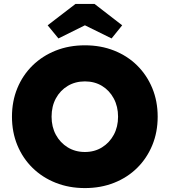

<svg xmlns="http://www.w3.org/2000/svg" viewBox="-20 -949 865 979"><path d="M413 10Q332 10 264 -17Q196 -44 146 -93Q96 -142 68.5 -208.5Q41 -275 41 -354Q41 -433 68.5 -499.5Q96 -566 146 -615Q196 -664 264 -691Q332 -718 413 -718Q494 -718 562 -691Q630 -664 679.5 -615Q729 -566 756.5 -499.5Q784 -433 784 -354Q784 -275 756.5 -208.5Q729 -142 679.5 -93Q630 -44 562 -17Q494 10 413 10ZM413 -174Q462 -174 500 -197.5Q538 -221 560 -261.5Q582 -302 582 -354Q582 -406 560 -447Q538 -488 500 -511Q462 -534 413 -534Q364 -534 325.5 -511Q287 -488 265 -447.5Q243 -407 243 -354Q243 -302 265 -261.5Q287 -221 325.5 -197.5Q364 -174 413 -174ZM278 -753 223 -820 365 -929H462L603 -820L549 -753L413 -820Z"/></svg>

Font: Lexend ExtraBold
Style: Regular
Weight: 800
Designer: Bonnie Shaver-Troup, Thomas Jockin
Foundry: Lexend
Version: Version 1.007; ttfautohint (v1.8.3)